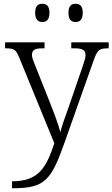

<svg xmlns="http://www.w3.org/2000/svg" viewBox="-20 -761 598 1021"><path d="M382 -644C404 -644 420 -656 420 -693C420 -730 404 -741 382 -741C360 -741 344 -730 344 -693C344 -656 360 -644 382 -644ZM205 -644C227 -644 243 -656 243 -693C243 -730 227 -741 205 -741C183 -741 167 -730 167 -693C167 -656 183 -644 205 -644ZM44 203V240H50C220 240 253 196 324 -5L478 -440C498 -496 508 -504 554 -504H558V-536H359V-504H378C420 -504 435 -493 435 -468C435 -456 429 -435 421 -412L345 -191C327 -141 311 -98 301 -58C292 -96 264 -169 243 -222L169 -408C155 -442 150 -456 150 -468C150 -493 163 -504 204 -504H217V-536H7V-504H10C56 -504 65 -497 83 -453L269 1C225 132 185 203 44 203Z"/></svg>

Font: Noto Serif Light
Style: Regular
Weight: 300
Designer: Monotype Design Team
Foundry: Monotype Imaging Inc.
Version: Version 2.013